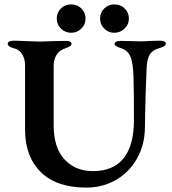

<svg xmlns="http://www.w3.org/2000/svg" viewBox="-20 -839 782 873"><path d="M94 -249V-541Q94 -571 81 -592Q68 -613 45 -619Q15 -626 15 -641Q15 -647 23 -650.5Q31 -654 43 -654Q62 -654 100 -652Q142 -650 161 -650Q180 -650 222 -652L278 -653Q305 -653 305 -640Q305 -633 298.5 -629Q292 -625 281.5 -621Q271 -617 264 -614Q248 -607 236 -587.5Q224 -568 224 -539V-270Q224 -167 273.5 -114Q323 -61 402 -61Q496 -61 542.5 -120Q589 -179 589 -293Q589 -426 587 -492Q585 -550 574.5 -578Q564 -606 538 -617Q533 -619 523 -622.5Q513 -626 507 -630Q501 -634 501 -639Q501 -653 530 -653L582 -652Q594 -651 620 -651Q638 -651 664 -653L707 -654Q734 -654 734 -641Q734 -628 704 -620Q674 -612 661.5 -592Q649 -572 647 -536Q642 -429 640 -325Q640 -281 639 -258Q638 -180 602.5 -117.5Q567 -55 506.5 -20.5Q446 14 373 14Q237 14 165.5 -56.5Q94 -127 94 -249ZM238 -754Q238 -782 257 -800.5Q276 -819 303 -819Q331 -819 350 -800.5Q369 -782 369 -754Q369 -728 350 -709Q331 -690 303 -690Q276 -690 257 -709Q238 -728 238 -754ZM435 -754Q435 -782 454 -800.5Q473 -819 499 -819Q528 -819 547 -800.5Q566 -782 566 -754Q566 -728 546.5 -709Q527 -690 499 -690Q473 -690 454 -709Q435 -728 435 -754Z"/></svg>

Font: EB Garamond SemiBold
Style: Regular
Weight: 600
Designer: Georg Duffner and Octavio Pardo
Foundry: Georg Duffner
Version: Version 1.000